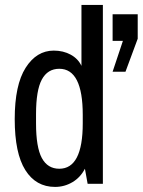

<svg xmlns="http://www.w3.org/2000/svg" viewBox="-20 -738 573 771"><path d="M201.1 12.6Q124.2 12.6 81.7 -55Q39.1 -122.5 39.1 -259.8Q39.1 -397 83 -465.9Q126.8 -534.8 195.9 -534.8Q234.1 -534.8 263.9 -518.5Q293.7 -502.2 307.1 -473.5V-718.1H393.1V0H331.9L321 -60.4Q302.8 -25.2 270.6 -6.3Q238.5 12.6 201.1 12.6ZM432.2 -573.8V-680.7H533V-582.5L483.9 -450H432.2L473.5 -573.8ZM218.1 -461.8Q171.2 -461.8 147.9 -418.5Q124.7 -375.3 124.7 -279.3V-242.8Q124.7 -146.8 147.9 -103.6Q171.2 -60.4 218.1 -60.4Q312.3 -60.4 312.3 -242.8V-276.7Q312.3 -461.8 218.1 -461.8Z"/></svg>

Font: Puralecka Narrow
Style: Regular
Weight: 400
Designer: Hector Gatti, Marcela Romero, Pablo Cosgaya and Nicolas Silva
Version: Version 1.004;PS 001.004;hotconv 1.0.70;makeotf.lib2.5.58329